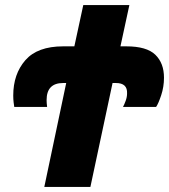

<svg xmlns="http://www.w3.org/2000/svg" viewBox="-20 -734 664 754"><path d="M335 0 422 -408H435Q481 -408 479 -367Q479 -353 473.5 -338Q468 -323 463 -314H593Q602 -327 613 -360Q624 -393 624 -429Q624 -486 590 -519Q556 -552 476 -552H453L488 -714H307L272 -552H228Q127 -552 79.5 -497.5Q32 -443 32 -359Q32 -344 33.5 -332Q35 -320 36 -314H165Q163 -330 163 -341Q163 -408 228 -408H240L154 0Z"/></svg>

Font: Noto Sans Display SemiCondensed Black
Style: Italic
Weight: 900
Width: 4
Designer: Monotype Design team
Foundry: Monotype Imaging Inc.
Version: 1.000